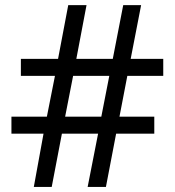

<svg xmlns="http://www.w3.org/2000/svg" viewBox="-20 -734 686 754"><path d="M480 -436 449.2 -275.9H585.9V-209H436L396 0H324.2L365.2 -209H223.1L183.1 0H112.8L150.9 -209H24.9V-275.9H164.1L195.8 -436H62V-502.9H208L248 -713.9H319.8L279.8 -502.9H422.9L463.9 -713.9H534.2L493.2 -502.9H621.1V-436ZM235.8 -275.9H377.9L409.2 -436H267.1Z"/></svg>

Font: Khmer
Style: Regular
Weight: 400
Foundry: Danh Hong
Version: Version 2.00 February 8, 2013